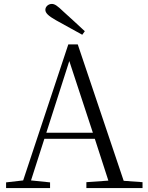

<svg xmlns="http://www.w3.org/2000/svg" viewBox="-20 -958 752 978"><path d="M412 -799C376 -833 337 -868 303 -899C273 -928 259 -938 244 -938C226 -938 211 -924 211 -908C211 -892 226 -877 265 -855C309 -831 354 -806 399 -781ZM333 -647 453 -282H216ZM420 0H706V-30L610 -37L376 -732H328L98 -39L11 -29V0H235V-29L138 -39L206 -251H463L532 -38L420 -30Z"/></svg>

Font: Noto Serif CJK KR Light
Style: Regular
Weight: 300
Designer: Ryoko NISHIZUKA 西塚涼子 (kana & ideographs); Frank Grießhammer (Latin, Greek & Cyrillic); Wenlong ZHANG 张文龙 (bopomofo); San
Foundry: Adobe
Version: Version 2.001;hotconv 1.1.0;makeotfexe 2.6.0